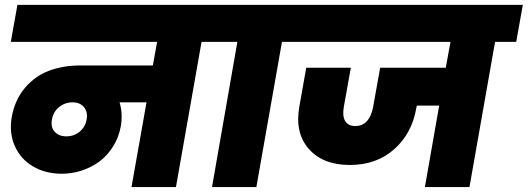

<svg xmlns="http://www.w3.org/2000/svg" viewBox="-20 -760 2144 780"><path d="M250 -206.1Q280.8 -206.1 303.7 -225.3Q326.7 -244.6 332 -274.9Q337.4 -304.7 321.3 -324.5Q305.2 -344.2 274.9 -344.2Q243.2 -344.2 219.5 -324.5Q195.8 -304.7 190.9 -273.9Q185.5 -243.7 202.1 -224.9Q218.8 -206.1 250 -206.1ZM23.9 -589.8 50.8 -740.2H912.1L886.2 -589.8H798.8L694.8 0H514.2L575.2 -344.2H465.8Q479 -300.3 471.2 -249Q462.9 -202.1 439.2 -164.6Q415.5 -127 382.6 -103Q349.6 -79.1 310.8 -66.7Q272 -54.2 231 -54.2Q164.6 -54.2 114 -84Q63.5 -113.8 40 -167Q16.6 -220.2 27.8 -285.2Q41 -356 82 -403.8Q123 -451.7 179.9 -472.9Q236.8 -494.1 307.1 -494.1H601.1L618.2 -589.8Z M841.3 0 944.3 -589.8H856.4L883.3 -740.2H1238.3L1211.4 -589.8H1125.5L1021.5 0Z M1183.1 -589.8 1210 -740.2H2104L2077.1 -589.8H1991.2L1887.2 0H1706.1L1764.2 -331.1H1673.3L1671.4 -321.8Q1653.8 -217.8 1581.5 -153.8Q1509.3 -89.8 1401.4 -89.8Q1291.5 -89.8 1234.1 -155.5Q1176.8 -221.2 1196.3 -328.1L1224.1 -484.9H1405.3L1377 -327.1Q1370.1 -289.1 1382.1 -268.6Q1394 -248 1423.3 -248Q1452.6 -248 1470.9 -268.3Q1489.3 -288.6 1496.1 -327.1L1524.4 -484.9H1791L1810.1 -589.8Z"/></svg>

Font: Poppins ExtraBold
Style: Italic
Weight: 800
Italic angle: -10°
Designer: Ninad Kale (Devanagari), Jonny Pinhorn (Latin)
Foundry: Indian Type Foundry
Version: Version 3.200;PS 1.000;hotconv 16.6.54;makeotf.lib2.5.65590